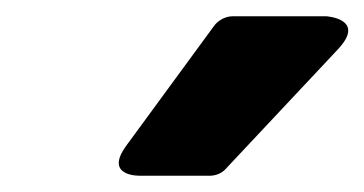

<svg xmlns="http://www.w3.org/2000/svg" viewBox="-20 -764 448 236"><path d="M395 -703C431 -741 381 -744 381 -744H266C257 -744 248 -739 243 -732L136 -586C106 -546 153 -548 153 -548H238C245 -548 253 -551 258 -557Z"/></svg>

Font: Falling Sky
Style: BlkObl
Weight: 900
Designer: Paul D. Hunt
Foundry: Adobe Systems Incorporated
Version: Version 1.02